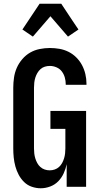

<svg xmlns="http://www.w3.org/2000/svg" viewBox="-20 -1000 540 1028"><path d="M198 8Q174 8 150.5 0Q127 -8 109.5 -25Q92 -42 80.5 -63.5Q69 -85 62.5 -108.5Q56 -132 53.5 -156.5Q51 -181 51 -205V-530Q51 -557 55 -584.5Q59 -612 70 -637Q81 -662 99.5 -683.5Q118 -705 141.5 -718.5Q165 -732 192.5 -737.5Q220 -743 247 -743Q273 -743 298.5 -738.5Q324 -734 347 -722.5Q370 -711 388.5 -692.5Q407 -674 419 -651.5Q431 -629 437 -603.5Q443 -578 443 -552V-546H332V-549Q332 -567 327 -585Q322 -603 311 -617.5Q300 -632 282.5 -639.5Q265 -647 247 -647Q233 -647 220 -643Q207 -639 197 -630Q187 -621 180 -609Q173 -597 169 -584Q165 -571 163.5 -557.5Q162 -544 162 -530V-205Q162 -192 163.5 -178.5Q165 -165 169 -152Q173 -139 179.5 -127Q186 -115 196 -106Q206 -97 219 -92.5Q232 -88 246 -88Q260 -88 273 -92.5Q286 -97 296 -106Q306 -115 312.5 -127Q319 -139 323 -152Q327 -165 328.5 -178.5Q330 -192 330 -205V-310H250V-406H441V0H337V-121Q332 -96 321 -72Q310 -48 292 -29.5Q274 -11 249 -1.5Q224 8 198 8ZM156 -804 100 -842 192 -980H308L369 -888L400 -842L344 -804L250 -913Z"/></svg>

Font: Iosevka
Style: Bold
Weight: 700
Monospace: yes
Designer: Belleve Invis
Foundry: Belleve Invis
Version: Version 32.5.0; ttfautohint (v1.8.4)